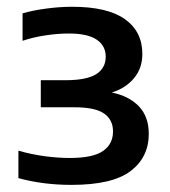

<svg xmlns="http://www.w3.org/2000/svg" viewBox="-20 -458 491 553"><path d="M186 74.5Q103.5 74.5 33 55V-24Q69.5 -13.5 108 -8.2Q146.5 -3 181 -3Q247.5 -3 276.5 -23Q305.5 -43 305.5 -79.5Q305.5 -113 279.8 -131Q254 -149 195 -149H97.5V-227H169Q229 -227 256.8 -244.2Q284.5 -261.5 284.5 -295Q284.5 -326 258.5 -343.8Q232.5 -361.5 178 -361.5Q147 -361.5 111.5 -356.2Q76 -351 45 -340.5V-419.5Q73.5 -428 112.5 -433.2Q151.5 -438.5 188 -438.5Q289.5 -438.5 339.8 -402.8Q390 -367 390 -302.5Q390 -261.5 366 -232.8Q342 -204 302 -191.5Q351.5 -181.5 380 -151.8Q408.5 -122 408.5 -72.5Q408.5 -5 356 34.8Q303.5 74.5 186 74.5Z"/></svg>

Font: Encode Sans Expanded SemiBold
Style: Regular
Weight: 600
Width: 7
Designer: Multiple Designers
Foundry: Impallari Type
Version: Version 3.000; ttfautohint (v1.8.3) -l 8 -r 50 -G 200 -x 14 